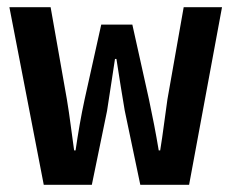

<svg xmlns="http://www.w3.org/2000/svg" viewBox="-20 -511 639 531"><path d="M101 0H234L276 -204C286 -267 292 -310 298 -348H302C310 -297 317 -251 325 -205L368 0H503L594 -491H488L443 -236C436 -189 431 -143 423 -95H419C411 -143 402 -189 392 -236L346 -443H260L214 -236C204 -190 196 -143 189 -95H185C178 -143 173 -189 165 -236L120 -491H6Z"/></svg>

Font: Source Code Pro Semibold
Style: Regular
Weight: 600
Monospace: yes
Designer: Paul D. Hunt
Foundry: Adobe Systems Incorporated
Version: Version 1.017;PS 1.000;hotconv 1.0.70;makeotf.lib2.5.5900